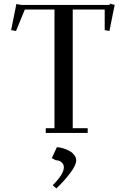

<svg xmlns="http://www.w3.org/2000/svg" viewBox="-20 -729 703 1053"><path d="M41 -564 69.8 -707 95.2 -702.1H581.1L583 -709L608.9 -702.1L580.1 -559.1L554.2 -564V-676.8H378.9V-25.9H460.9V0H231V-25.9H278.8V-676.8H116.2L67.9 -559.1ZM264.2 138.2 292 78.1Q297.4 78.1 308.6 80.1Q319.8 82 335.4 87.6Q351.1 93.3 364.7 101.1Q378.4 108.9 388.2 122.1Q397.9 135.3 397.9 150.9Q397.9 176.8 364 221.4Q330.1 266.1 289.1 304.2L269 287.1Q330.1 226.1 330.1 189Q330.1 173.3 320.6 163.8Q311 154.3 302.2 152.1Q293.5 149.9 286.1 149.9Z"/></svg>

Font: Dehuti Alt
Style: Bold
Weight: 700
Version: Version 1.2